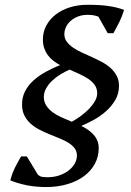

<svg xmlns="http://www.w3.org/2000/svg" viewBox="-20 -693 540 791"><path d="M296.9 -52.2Q296.9 -69.8 287.1 -82.5Q277.3 -95.2 261.5 -105Q245.6 -114.7 225.3 -123Q205.1 -131.3 183.8 -139.9Q162.6 -148.4 142.3 -158.9Q122.1 -169.4 106.2 -183.6Q90.3 -197.8 80.6 -217Q70.8 -236.3 70.8 -262.7Q70.8 -293 83.5 -317.4Q96.2 -341.8 117.7 -361.3Q139.2 -380.9 167.5 -396.5Q195.8 -412.1 227.5 -424.8Q212.9 -432.6 200 -442.6Q187 -452.6 177.5 -465.3Q168 -478 162.4 -493.9Q156.7 -509.8 156.7 -529.8Q156.7 -561.5 170.9 -587.9Q185.1 -614.3 209.7 -633.3Q234.4 -652.3 267.8 -662.8Q301.3 -673.3 340.3 -673.3Q365.7 -673.3 387.2 -672.1Q408.7 -670.9 427 -668.2Q445.3 -665.5 461.2 -661.6Q477.1 -657.7 491.2 -651.9Q486.3 -636.7 481.9 -625.7Q477.5 -614.7 472.7 -604.5Q467.8 -594.2 461.7 -583Q455.6 -571.8 447.3 -556.2H423.8L385.3 -624.5Q374.5 -628.4 365 -630.1Q355.5 -631.8 340.3 -631.8Q317.9 -631.8 300 -624.5Q282.2 -617.2 270 -606Q257.8 -594.7 251.5 -580.6Q245.1 -566.4 245.1 -552.7Q245.1 -534.7 254.9 -521.5Q264.6 -508.3 280.3 -497.3Q295.9 -486.3 316.2 -477.1Q336.4 -467.8 357.7 -458.3Q378.9 -448.7 399.2 -438Q419.4 -427.2 435.1 -413.3Q450.7 -399.4 460.4 -381.3Q470.2 -363.3 470.2 -339.4Q470.2 -307.6 455.3 -281.7Q440.4 -255.9 417.5 -235.4Q394.5 -214.8 367.2 -199.7Q339.8 -184.6 314.9 -174.3Q330.1 -167 343 -158Q356 -148.9 365.7 -137.9Q375.5 -127 381.1 -113.3Q386.7 -99.6 386.7 -82.5Q386.7 -47.4 370.6 -17.8Q354.5 11.7 325.7 33Q296.9 54.2 257.1 65.9Q217.3 77.6 169.9 77.6Q128.4 77.6 92.3 70.6Q56.2 63.5 22.5 50.3Q26.9 33.2 31.5 21Q36.1 8.8 41.3 -1.7Q46.4 -12.2 52.5 -23.2Q58.6 -34.2 66.9 -48.8H90.3L135.3 25.4Q143.6 34.2 153.8 35.6Q164.1 37.1 176.8 37.1Q201.7 37.1 223.6 29.8Q245.6 22.5 262 10Q278.3 -2.4 287.6 -18.6Q296.9 -34.7 296.9 -52.2ZM380.4 -308.6Q380.4 -328.1 370.6 -342.3Q360.8 -356.4 344.7 -367.4Q328.6 -378.4 308.1 -387.7Q287.6 -397 266.6 -406.2Q247.6 -397.9 228.5 -386.2Q209.5 -374.5 194.3 -359.9Q179.2 -345.2 169.9 -328.6Q160.6 -312 160.6 -293.9Q160.6 -273.4 170.7 -258.1Q180.7 -242.7 196.8 -230.7Q212.9 -218.8 233.6 -209.5Q254.4 -200.2 275.9 -191.4Q295.4 -202.1 314.2 -216.1Q333 -230 347.7 -245.4Q362.3 -260.7 371.3 -276.9Q380.4 -293 380.4 -308.6Z"/></svg>

Font: PT Astra Serif
Style: Italic
Weight: 400
Italic angle: -16°
Designer: A.Korolkova, I. Chaeva
Foundry: ParaType Ltd
Version: Version 1.001